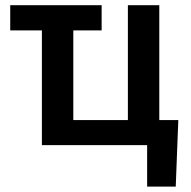

<svg xmlns="http://www.w3.org/2000/svg" viewBox="-20 -548 720 725"><path d="M138.2 -433.1H18.6V-528.3H363.8V-433.1H256.8V-94.7H462.9V-528.3H581.5V-94.7H653.3L643.6 156.7H535.6V0H138.2Z"/></svg>

Font: Roboto-o Medium
Style: Regular
Weight: 500
Designer: Google
Version: Version 2.134; 2016; ttfautohint (v1.6)